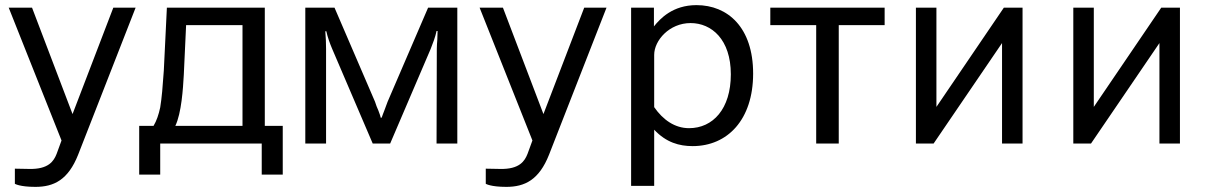

<svg xmlns="http://www.w3.org/2000/svg" viewBox="-20 -560 4722 749"><path d="M118 169C190 169 246 142 285 43L509 -530H422L263 -115L105 -530H14L220 -12L201 40C190 68 170 101 93 99L38 98V157C38 157 57 169 118 169Z M1001 121H1083V-69H1013V-530H631L619 -284C615 -225 611 -177 605 -141C599 -113 591 -89 579 -69H523V121H605V0H1001ZM706 -462H926V-69H664C688 -119 694 -214 697 -268Z M1171 0H1252V-369C1252 -392 1251 -415 1249 -438H1253C1258 -415 1267 -390 1276 -369L1434 0H1502L1660 -369C1669 -392 1678 -415 1683 -439H1687C1687 -429 1686 -418 1686 -406C1685 -394 1684 -381 1684 -369L1683 0H1764V-530H1650L1492 -163C1487 -150 1483 -139 1479 -128C1475 -119 1472 -109 1469 -101H1465C1464 -108 1460 -118 1456 -129C1451 -139 1447 -151 1443 -163L1285 -530H1171Z M1955 169C2027 169 2083 142 2122 43L2346 -530H2259L2100 -115L1942 -530H1851L2057 -12L2038 40C2027 68 2007 101 1930 99L1875 98V157C1875 157 1894 169 1955 169Z M2532 165V-54C2579 -4 2630 10 2682 10C2818 10 2918 -93 2918 -273C2918 -453 2819 -540 2697 -540C2604 -540 2555 -487 2531 -457V-530H2442V165ZM2668 -60C2612 -60 2566 -93 2532 -142V-346C2532 -402 2591 -470 2674 -470C2756 -470 2831 -406 2831 -270C2831 -135 2761 -60 2668 -60Z M2985 -462H3164V0H3252V-462H3431V-530H2985Z M3633 -143V-530H3553V0H3622L3889 -392V0H3969V-530H3896Z M4247 -143V-530H4167V0H4236L4503 -392V0H4583V-530H4510Z"/></svg>

Font: Cheyenne Sans
Style: Regular
Weight: 400
Designer: The Public Sans project authors (U.S. Web Design System), Libre Franklin designed by Pablo Impallari and Rodrigo Fuenzal
Foundry: The Cheyenne Sans Project Authors
Version: Version 2.007